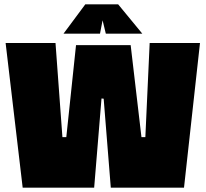

<svg xmlns="http://www.w3.org/2000/svg" viewBox="-20 -869 955 889"><path d="M85 0 6 -670H237L269 -234H287L332 -660H585L635 -234H653L673 -670H906L832 0H493L460 -412L450 -413L416 0ZM274 -713 375 -849H527L639 -713H470L455 -775L443 -713Z"/></svg>

Font: Titillium Web Black
Style: Regular
Weight: 900
Version: Version 1.002;PS 35.000;hotconv 1.0.70;makeotf.lib2.5.55311